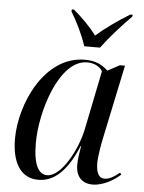

<svg xmlns="http://www.w3.org/2000/svg" viewBox="-54 -810 649 863"><g transform="rotate(5 270.0 -378.0)"><path d="M305 -606H376C412 -655 464 -713 508 -757L510 -766H499C444 -733 389 -693 349 -658C322 -695 286 -731 245 -766H235L234 -757C258 -719 290 -654 305 -606ZM151 10C224 10 281 -45 328 -158H330C325 -124 320 -101 320 -72C320 -20 348 10 396 10C444 10 495 -21 521 -46L515 -54C489 -33 468 -21 447 -21C422 -21 409 -44 409 -89C409 -118 420 -181 426 -207L495 -535H472L418 -506C394 -528 365 -546 314 -546C131 -546 31 -322 31 -165C31 -63 68 10 151 10ZM189 -14C151 -14 126 -54 126 -155C126 -295 198 -535 325 -535C353 -535 380 -524 394 -501L340 -235C321 -142 253 -14 189 -14Z"/></g></svg>

Font: Noto Serif Display SemiCondensed
Style: Italic
Weight: 400
Width: 4
Italic angle: -12°
Designer: Monotype Design Team
Foundry: Monotype Imaging Inc.
Version: Version 2.009